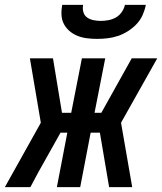

<svg xmlns="http://www.w3.org/2000/svg" viewBox="-70 -770 667 790"><path d="M55 0H-50L98 -265L53 -530H148L185 -306H223L267 -530H363L319 -306H347L472 -530H577L428 -265L474 0H379L341 -224H303L260 0H164L207 -224H179L87 -60ZM330 -610Q309 -610 288.5 -612.5Q268 -615 250 -622Q232 -629 217 -641.5Q202 -654 193 -671Q184 -688 183 -708.5Q182 -729 186 -750H272Q269 -735 273 -720.5Q277 -706 288.5 -698Q300 -690 315 -687Q330 -684 345 -684Q360 -684 376 -687Q392 -690 406.5 -698Q421 -706 431 -720.5Q441 -735 444 -750H530Q526 -729 517 -708.5Q508 -688 492 -671Q476 -654 456 -641.5Q436 -629 415 -622Q394 -615 372.5 -612.5Q351 -610 330 -610Z"/></svg>

Font: Lode Dark Term
Style: Bold Italic
Weight: 700
Italic angle: -11°
Monospace: yes
Designer: Belleve Invis
Foundry: Belleve Invis
Version: Version 29.2.0